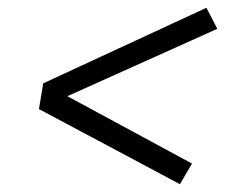

<svg xmlns="http://www.w3.org/2000/svg" viewBox="-20 -587 616 493"><path d="M442 -114 473 -167 153 -340 538 -513 510 -567 91 -373 80 -307Z"/></svg>

Font: Iosevka Sparkle Light
Style: Italic
Weight: 300
Italic angle: -9°
Designer: Belleve Invis
Foundry: Belleve Invis
Version: Version 4.5.0; ttfautohint (v1.8.3)